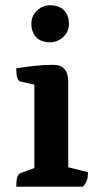

<svg xmlns="http://www.w3.org/2000/svg" viewBox="-20 -701 377 721"><path d="M41 0Q41 -46 57 -50.9L120.1 -73.9L109.1 -58.6V-395.4L121.1 -380.4L56.4 -395Q41 -398.4 41 -444.5Q79.5 -450.4 111.9 -454Q144.3 -457.6 179.8 -457.6Q236.2 -457.6 236.2 -393.8V-61.9L224.2 -75.8L310.5 -54.6Q310.5 -36.4 306.5 -24.6Q302.6 -12.9 291.6 0ZM167.8 -542.2Q133.9 -542.2 115.9 -561.3Q97.9 -580.4 97.9 -611.5Q97.9 -642.2 119.3 -661.7Q140.7 -681.3 167.8 -681.3Q202.1 -681.3 220.6 -662.1Q239 -643 239 -611.5Q239 -581.8 217.3 -562Q195.7 -542.2 167.8 -542.2Z"/></svg>

Font: Pitagon Serif
Style: Regular
Weight: 400
Designer: Travis Tran
Foundry: Pitagon
Version: Version 1.000;gftools[0.9.26]